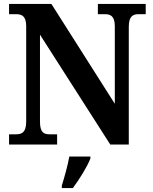

<svg xmlns="http://www.w3.org/2000/svg" viewBox="-20 -734 775 975"><path d="M26 0H270V-52H233C203 -52 183 -60 183 -117V-558L540 0H634V-597C634 -652 655 -662 684 -662H720V-714H477V-662H513C540 -662 563 -653 563 -601V-207L241 -714H26V-662H62C89 -662 113 -654 113 -601V-117C113 -60 90 -52 60 -52H26ZM294 208V221H350C382 178 423 113 439 71V61H332C324 106 307 167 294 208Z"/></svg>

Font: Noto Serif Bengali SemiCondensed
Style: Bold
Weight: 700
Width: 4
Designer: Juan Bruce, Universal Thirst, Indian Type Foundry and the Monotype Design Team.
Foundry: Monotype Imaging Inc.
Version: Version 2.003